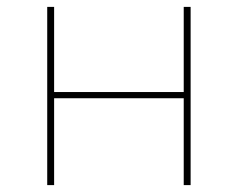

<svg xmlns="http://www.w3.org/2000/svg" viewBox="-20 -537 690 557"><path d="M117 0H137V-252H513V0H533V-517H513V-270H137V-517H117Z"/></svg>

Font: Chess Sans Thin
Style: Regular
Weight: 100
Designer: Wolf Bōese
Foundry: Wolf Bōese
Version: Version 7.223;Glyphs 3.3 (3306)